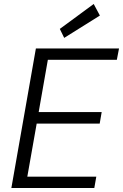

<svg xmlns="http://www.w3.org/2000/svg" viewBox="-20 -943 617 963"><path d="M37 0 160 -700H577L566 -643H220L174 -381H490L480 -323H164L117 -57H463L453 0ZM302 -753 280 -798 450 -923 481 -865Z"/></svg>

Font: DM Sans 11pt Light
Style: Italic
Weight: 300
Italic angle: -10°
Version: Version 4.004;gftools[0.9.30]